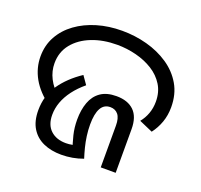

<svg xmlns="http://www.w3.org/2000/svg" viewBox="-118 -800 988 942"><g transform="rotate(20 376.0 -329.0)"><path d="M292 8Q239 8 198.5 -10Q158 -28 135 -65Q112 -102 112 -159Q112 -235 152 -293Q192 -351 261 -397L291 -354Q256 -325 232 -293Q208 -261 196 -228Q184 -195 184 -161Q184 -109 214 -81Q244 -53 294 -53Q311 -53 328 -56.5Q345 -60 361 -69L339 -25Q325 -66 316 -102.5Q307 -139 307 -181Q307 -232 321.5 -271.5Q336 -311 367.5 -333Q399 -355 450 -355Q509 -355 541.5 -323.5Q574 -292 574 -228V0H496V-218Q496 -257 481 -275.5Q466 -294 440 -294Q407 -294 391 -265Q375 -236 375 -180Q375 -151 379 -121.5Q383 -92 390 -64.5Q397 -37 405 -12Q378 -2 349.5 3Q321 8 292 8ZM156 -197Q92 -244 62 -297.5Q32 -351 32 -411Q32 -469 58 -516Q84 -563 130 -596.5Q176 -630 236.5 -648Q297 -666 367 -666Q434 -666 497 -649Q560 -632 610.5 -598Q661 -564 690.5 -513.5Q720 -463 720 -395Q720 -353 707 -316.5Q694 -280 671 -250L600 -281Q619 -304 629.5 -333Q640 -362 640 -395Q640 -445 617 -482Q594 -519 555 -543.5Q516 -568 467 -580.5Q418 -593 367 -593Q294 -593 235.5 -570Q177 -547 142.5 -504.5Q108 -462 108 -403Q108 -362 127 -324.5Q146 -287 183 -254L156 -197Z"/></g></svg>

Font: uoriya05
Style: Book
Weight: 400
Designer: Jelle Bosma - Monotype Design Team
Foundry: Monotype Imaging Inc.
Version: Version 2.003